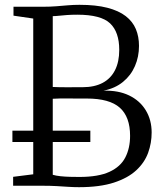

<svg xmlns="http://www.w3.org/2000/svg" viewBox="-20 -771 676 797"><path d="M118 -47.5V-694L36 -706V-743H159Q189 -743 213.8 -745Q238.5 -747 261.8 -749Q285 -751 310 -751Q378 -751 425.5 -738.8Q473 -726.5 502 -704Q531 -681.5 544 -650.2Q557 -619 557 -580.5Q557 -535.5 540.2 -496.8Q523.5 -458 490.5 -431Q457.5 -404 409 -394.5Q471 -396.5 516 -374.8Q561 -353 585.2 -313Q609.5 -273 609.5 -221Q609.5 -177 594.8 -136.5Q580 -96 545.5 -64Q511 -32 452.8 -13Q394.5 6 308 6Q286 6 263.5 4.5Q241 3 214.8 1.5Q188.5 0 155 0H34.5V-37ZM199 -410Q211 -409.5 228 -409Q245 -408.5 263 -408.8Q281 -409 296.8 -409Q312.5 -409 322.5 -409Q372 -409 406 -427Q440 -445 457.5 -479.8Q475 -514.5 475 -564Q475 -638 437 -674Q399 -710 301 -710Q276 -710 256.8 -708.5Q237.5 -707 223.5 -705.5Q209.5 -704 199 -704ZM199 -45.5Q212 -41.5 231.2 -39.5Q250.5 -37.5 271.2 -37Q292 -36.5 309.5 -36.5Q388.5 -36.5 434.5 -57.8Q480.5 -79 500.2 -117.5Q520 -156 520 -207Q520 -286 477.2 -324Q434.5 -362 340 -362Q326.5 -362 307.2 -362Q288 -362 267.2 -362.2Q246.5 -362.5 228.5 -362.2Q210.5 -362 199 -361ZM355 -228.5V-181.5H31.5V-228.5Z"/></svg>

Font: Merriweather 48pt Light
Style: Regular
Weight: 300
Version: Version 2.100